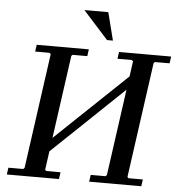

<svg xmlns="http://www.w3.org/2000/svg" viewBox="-58 -922 909 976"><g transform="rotate(5 396.5 -433.5)"><path d="M190 -109 198 -177 609 -568 600 -500ZM293 -635 287 -629 205 -41 211 -35H284L279 0H13L18 -35H93L100 -41L182 -629L175 -635H102L107 -670H373L368 -635ZM713 -635 707 -629 625 -41 631 -35H704L699 0H433L438 -35H513L520 -41L602 -629L595 -635H522L527 -670H793L788 -635ZM333 -867H455L491 -725H461Z"/></g></svg>

Font: Brygada 1918 Medium
Style: Italic
Weight: 500
Italic angle: -8°
Designer: Mateusz Machalski | Borys Kosmynka | Przemek Hoffer
Foundry: NIEPODLEGLA 2018
Version: Version 3.006